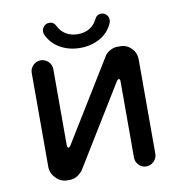

<svg xmlns="http://www.w3.org/2000/svg" viewBox="-76 -750 746 797"><g transform="rotate(-10 297.5 -351.5)"><path d="M293 -555Q246 -555 209 -576Q172 -597 155 -635Q152 -641 152 -648Q152 -661 161 -670.5Q170 -680 183 -680Q203 -680 212 -660Q223 -638 244 -625.5Q265 -613 293 -613Q322 -613 342.5 -625.5Q363 -638 374 -660Q383 -680 402 -680Q416 -680 424.5 -670.5Q433 -661 433 -648Q433 -641 430 -635Q414 -597 377 -576Q340 -555 293 -555ZM144 -23Q117 -23 96.5 -44Q76 -65 76 -92V-488Q76 -506 89.5 -519.5Q103 -533 121 -533Q140 -533 153.5 -519.5Q167 -506 167 -488V-166Q167 -156 173 -156Q177 -156 181 -162L393 -507Q401 -518 415.5 -525.5Q430 -533 445 -533H458Q484 -533 503.5 -513.5Q523 -494 523 -465V-68Q523 -50 509.5 -36.5Q496 -23 478 -23Q459 -23 446 -36.5Q433 -50 433 -68V-390Q433 -400 427 -400Q424 -400 419 -394L209 -52Q185 -23 154 -23Z"/></g></svg>

Font: Huninn
Style: Regular
Weight: 400
Designer: justfont
Foundry: justfont
Version: Version 1.003